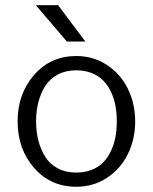

<svg xmlns="http://www.w3.org/2000/svg" viewBox="-20 -710 589 740"><path d="M237.8 -549.8 118.2 -689.9H204.1L309.1 -549.8ZM273.9 9.8Q174.8 9.8 111.3 -63Q47.9 -135.7 47.9 -242.2Q47.9 -348.1 111.3 -421.1Q174.8 -494.1 273.9 -494.1Q338.9 -494.1 391.4 -460.2Q443.8 -426.3 472.4 -368.7Q501 -311 501 -242.2Q501 -172.9 472.4 -115.5Q443.8 -58.1 391.6 -24.2Q339.4 9.8 273.9 9.8ZM273.9 -44.9Q307.1 -44.9 334 -55.7Q360.8 -66.4 378.4 -84.7Q396 -103 408 -128.7Q419.9 -154.3 425 -182.4Q430.2 -210.4 430.2 -242.2Q430.2 -273.9 425 -302Q419.9 -330.1 408 -355.5Q396 -380.9 378.4 -399.2Q360.8 -417.5 334 -428.2Q307.1 -439 273.9 -439Q233.4 -439 202.9 -422.9Q172.4 -406.7 154.5 -378.7Q136.7 -350.6 127.9 -316.2Q119.1 -281.7 119.1 -242.2Q119.1 -202.6 127.9 -168.2Q136.7 -133.8 154.5 -105.5Q172.4 -77.1 202.9 -61Q233.4 -44.9 273.9 -44.9Z"/></svg>

Font: HK Grotesk Light
Style: Regular
Weight: 300
Designer: Alfredo Marco Pradil and Stefan Peev
Foundry: Hanken Design Co.
Version: Version 1.045;PS 001.045;hotconv 1.0.88;makeotf.lib2.5.64775